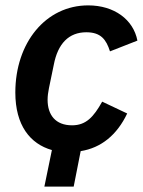

<svg xmlns="http://www.w3.org/2000/svg" viewBox="-20 -554 532 714"><path d="M145 140H254L280 8C356 -4 415 -52 453 -132L360 -176C328 -119 300 -88 248 -88C186 -88 157 -127 157 -183C157 -196 159 -212 162 -226L180 -313C195 -392 236 -434 301 -434C355 -434 375 -407 389 -363L491 -403C476 -481 405 -534 308 -534C150 -534 37 -395 37 -210C37 -88 92 -19 173 4Z"/></svg>

Font: Braiins Sans SemiBold
Style: Italic
Weight: 600
Italic angle: -11.31°
Designer: Mike Abbink, Paul van der Laan, Pieter van Rosmalen, Jiri Chlebus, Lubos Buracinsky
Foundry: Bold Monday, Sudetype
Version: Version 1.000;hotconv 1.0.109;makeotfexe 2.5.65596